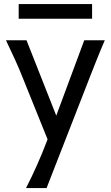

<svg xmlns="http://www.w3.org/2000/svg" viewBox="-20 -699 553 958"><path d="M212.4 239.3H109.9Q123.5 212.9 137.5 183.6Q151.4 154.3 164.8 124.3Q178.2 94.2 190.4 64.7Q202.6 35.2 212.9 7.8L217.3 -3.9L87.9 -324.7Q74.7 -357.9 55.9 -399.4Q37.1 -440.9 9.8 -498H112.3L260.7 -122.1L400.4 -498H502.9Q478.5 -441.4 462.2 -400.1Q445.8 -358.9 432.6 -325.2ZM73.2 -678.7H439.5V-605.5H73.2Z"/></svg>

Font: Andika
Style: Regular
Weight: 400
Designer: Victor Gaultney, Annie Olsen, Julie Remington, Don Collingsworth, Eric Hays
Foundry: SIL International
Version: Version 1.001